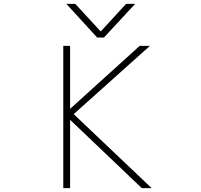

<svg xmlns="http://www.w3.org/2000/svg" viewBox="-20 -969 1040 991"><path d="M322.3 -949.2H368.2L500 -806.6L630.9 -949.2H677.7L516.6 -775.4H481.4ZM341.8 -407.2 701.2 -732.4H753.9L360.4 -379.9L762.7 2H711.9L341.8 -350.6V2H306.6V-732.4H341.8Z"/></svg>

Font: Gen Shin Gothic Monospace ExtraLight
Style: Regular
Weight: 200
Designer: [Source Han Sans]
Ryoko NISHIZUKA  (kana & ideographs); Paul D. Hunt (Latin, Greek & Cyrillic); Wenlong ZHANG  (bopomofo
Version: Version 1.002.20150607